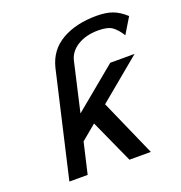

<svg xmlns="http://www.w3.org/2000/svg" viewBox="-128 -818 873 928"><g transform="rotate(-20 308.5 -354.0)"><path d="M72 0 197 -541Q218 -625 290.5 -666.5Q363 -708 468 -708Q517 -708 550 -696Q583 -684 617 -653L568 -572Q547 -606 524 -622.5Q501 -639 453 -639Q390 -639 347 -613Q304 -587 293 -544L235 -291L454 -472H579L362 -292L491 0H381L280 -223L203 -159L166 0Z"/></g></svg>

Font: Coval
Style: Medium Italic
Weight: 500
Foundry: Context Ltd
Version: Version 001.000